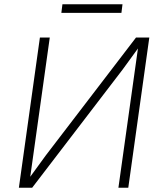

<svg xmlns="http://www.w3.org/2000/svg" viewBox="-20 -875 750 895"><path d="M623 -649 551 -550 130 0H68L166 -700H212L121 -51L193 -150L614 -700H676L578 0H532ZM271 -855H551L546 -815H266Z"/></svg>

Font: Retni Sans Light
Style: Italic
Weight: 300
Italic angle: -8°
Designer: Vitaly Kuzmin
Foundry: ParaType Ltd.
Version: Version 1.00;June 10, 2019;FontCreator 11.5.0.2425 64-bit; t